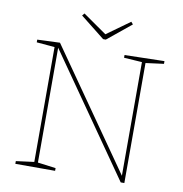

<svg xmlns="http://www.w3.org/2000/svg" viewBox="-93 -959 997 1046"><g transform="rotate(10 406.0 -436.0)"><path d="M544 -687 764 -692V-677L657 -663L664 -671V0H644L177 -669L181 -670V-21L174 -29L281 -15V0H61V-15L168 -29L161 -21V-671L168 -663L61 -672V-687L186 -692L648 -31L644 -30V-672L651 -665L544 -672ZM549 -872 560 -859 429 -752H414L279 -859L290 -872L426 -777H417Z"/></g></svg>

Font: Bitter Thin Thin
Style: Regular
Weight: 250
Version: Version 2.002